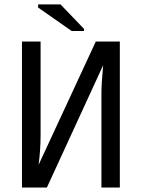

<svg xmlns="http://www.w3.org/2000/svg" viewBox="-20 -846 640 866"><path d="M79.1 0V-658.7H163.1V-236.8Q163.1 -173.3 154.3 -103L412.1 -658.7H520.5V0H437.5V-427.7Q437.5 -467.8 445.3 -551.8L191.4 0ZM303.2 -706.1 151.9 -812V-826.2H252.9L358.9 -715.8V-706.1Z"/></svg>

Font: Cousine
Style: Regular
Weight: 400
Monospace: yes
Designer: Steve Matteson
Foundry: Monotype Imaging Inc.
Version: Version 1.21